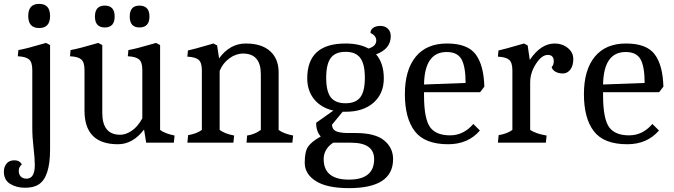

<svg xmlns="http://www.w3.org/2000/svg" viewBox="-42 -738 3484 993"><path d="M217 -655.5Q217 -593 160.5 -593Q104 -593 104 -655.5Q104 -718 160.5 -718Q217 -718 217 -655.5ZM125 -79H217V35Q217 178 158 216Q132 233 87.5 233Q43 233 10.5 213Q-22 193 -22 150Q-22 125 -8 108Q6 91 32.5 91Q59 91 71 112Q55 126 55 145Q55 164 65.5 175Q76 186 95 186Q138 186 138 116Q138 81 131.5 26.5Q125 -28 125 -79ZM125 -79V-376Q125 -416 108.5 -430.5Q92 -445 50 -447L53 -479Q94 -486 196 -516L217 -505V-79Z M395 -166V-376Q395 -416 378.5 -430.5Q362 -445 320 -447L323 -479Q364 -486 466 -516L487 -505V-154Q487 -41 580 -41Q608 -41 639 -61.5Q670 -82 694 -126V-376Q694 -416 677.5 -430.5Q661 -445 619 -447L622 -479Q663 -486 765 -516L786 -505V-66Q811 -47 861 -37L857 0H714L703 -68Q645 8 568 8Q395 8 395 -166ZM551 -652.5Q551 -596 500 -596Q449 -596 449 -652.5Q449 -709 500 -709Q551 -709 551 -652.5ZM679 -596Q629 -596 629 -652.5Q629 -709 679 -709Q731 -709 731 -652.5Q731 -596 679 -596Z M1002 -374Q1002 -414 985.5 -428.5Q969 -443 927 -445L930 -477Q952 -481 1062 -513L1081 -503L1091 -436Q1147 -513 1229 -513Q1311 -513 1355 -473.5Q1399 -434 1399 -364V-66Q1424 -47 1474 -37L1470 0H1233L1236 -37Q1276 -43 1307 -66V-354Q1307 -461 1215 -461Q1178 -461 1144 -436Q1110 -411 1094 -371V-66Q1121 -46 1169 -37L1165 0H927L931 -39Q974 -46 1002 -66Z M1547 -333Q1547 -513 1745 -513Q1817 -513 1864 -487Q1904 -499 1904 -529Q1904 -553 1874 -568Q1874 -584 1888 -594Q1902 -604 1925.5 -604Q1949 -604 1964 -589.5Q1979 -575 1979 -551Q1979 -485 1903 -457Q1943 -411 1943 -332.5Q1943 -254 1890 -207Q1837 -160 1745 -160H1730L1675 -93Q1676 -69 1694.5 -60Q1713 -51 1753 -50H1798Q1898 -50 1944.5 -12Q1991 26 1991 85Q1991 235 1763 235Q1649 235 1591.5 198.5Q1534 162 1534 103.5Q1534 45 1552 19.5Q1570 -6 1617 -32Q1593 -58 1593 -103L1682 -166Q1618 -181 1582.5 -225Q1547 -269 1547 -333ZM1668.5 -235Q1692 -204 1745 -204Q1798 -204 1821.5 -235Q1845 -266 1845 -336Q1845 -406 1821.5 -438Q1798 -470 1745 -470Q1692 -470 1668.5 -438Q1645 -406 1645 -336Q1645 -266 1668.5 -235ZM1773 0H1681Q1632 33 1632 85Q1632 191 1762.5 191Q1893 191 1893 85Q1893 0 1773 0Z M2151 -261V-245Q2151 -121 2184 -78Q2215 -38 2285.5 -38Q2356 -38 2406 -97L2440 -63Q2379 8 2276 8Q2155 8 2103.5 -59Q2052 -126 2052 -251Q2052 -376 2108 -444.5Q2164 -513 2270 -513Q2376 -513 2418 -457Q2460 -401 2463 -290L2441 -261ZM2268 -469Q2154 -469 2151 -301L2366 -309Q2366 -393 2345 -431Q2324 -469 2268 -469Z M2608 -374Q2608 -414 2591.5 -428.5Q2575 -443 2533 -445L2536 -477Q2558 -481 2668 -513L2687 -503L2698 -428Q2755 -513 2827 -513Q2866 -513 2894.5 -490Q2923 -467 2923 -432.5Q2923 -398 2907.5 -378Q2892 -358 2869.5 -358Q2847 -358 2831 -367Q2815 -376 2811 -391Q2822 -402 2822 -421Q2822 -454 2791 -454Q2760 -454 2730 -408Q2700 -362 2700 -311V-66Q2730 -46 2785 -37L2781 0H2533L2537 -39Q2580 -46 2608 -66Z M3077 -261V-245Q3077 -121 3110 -78Q3141 -38 3211.5 -38Q3282 -38 3332 -97L3366 -63Q3305 8 3202 8Q3081 8 3029.5 -59Q2978 -126 2978 -251Q2978 -376 3034 -444.5Q3090 -513 3196 -513Q3302 -513 3344 -457Q3386 -401 3389 -290L3367 -261ZM3194 -469Q3080 -469 3077 -301L3292 -309Q3292 -393 3271 -431Q3250 -469 3194 -469Z"/></svg>

Font: Cambo
Style: Regular
Weight: 400
Designer: Carolina Giovagnoli, Andres Torresi
Foundry: Carolina Giovagnoli, Andres Torresi
Version: Version 2.001